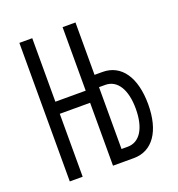

<svg xmlns="http://www.w3.org/2000/svg" viewBox="-126 -798 839 903"><g transform="rotate(-20 293.0 -346.5)"><path d="M70.3 0H134.8V-314.9H286.6V0H391.1C484.9 0 541 -81.1 541 -215.3C541 -350.1 484.9 -431.2 391.1 -431.2H351.1V-693.4H286.6V-375.5H134.8V-693.4H70.3ZM351.1 -60.1V-369.6H382.3C442.4 -369.6 479 -312 479 -215.3C479 -118.2 442.4 -60.1 382.3 -60.1Z"/></g></svg>

Font: Cascadia Code PL Light
Style: Regular
Weight: 300
Monospace: yes
Designer: Aaron Bell
Foundry: Saja Typeworks
Version: Version 2404.023